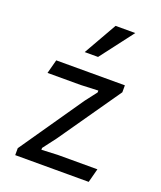

<svg xmlns="http://www.w3.org/2000/svg" viewBox="-144 -873 807 964"><g transform="rotate(20 260.0 -391.0)"><path d="M53.7 -37.1 287.1 -375 335 -437.5V-447.3L242.2 -443.4H64.9L84.5 -517.6H451.2V-480.5L220.7 -149.4L168 -80.1V-70.3L253.9 -74.2H465.8L446.3 0H53.7ZM204.6 -605.5 305.2 -782.2H410.6L275.9 -605.5Z"/></g></svg>

Font: Proza Libre
Style: Regular
Weight: 400
Designer: Jasper de Waard
Foundry: Jasper de Waard
Version: Version 1.000; ttfautohint (v1.4.1.8-43bc)